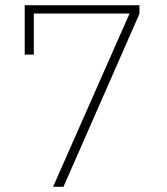

<svg xmlns="http://www.w3.org/2000/svg" viewBox="-20 -718 640 738"><path d="M184 0 478 -666H110V-508H75V-698H516V-665L224 0Z"/></svg>

Font: IBM Plex Sans Thai ExtraLight
Style: Regular
Weight: 200
Designer: Mike Abbink, Paul van der Laan, Pieter van Rosmalen, Ben Mitchell, Mark Frömberg
Foundry: Bold Monday
Version: Version 1.1